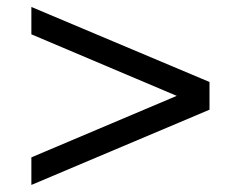

<svg xmlns="http://www.w3.org/2000/svg" viewBox="-20 -586 679 541"><path d="M570.3 -355V-276.9L68.4 -64.9V-142.6L478 -315.9L68.4 -489.3V-566.4Z"/></svg>

Font: Basically A Sans Serif
Style: Regular
Weight: 400
Designer: Hyung-Suk Kim
Foundry: Mental Design
Version: 1.000